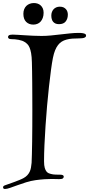

<svg xmlns="http://www.w3.org/2000/svg" viewBox="-70 -1063 587 1265"><path d="M448.2 -846.2Q464.8 -846.2 474.4 -844.5Q483.9 -842.8 489 -840.3Q494.1 -837.9 495.6 -834.7Q497.1 -831.5 497.1 -828.1Q497.1 -819.8 486.6 -814.9Q476.1 -810.1 452.1 -810.1Q427.7 -810.1 406.7 -808.6Q385.7 -807.1 367.2 -801.8Q350.6 -797.4 336.9 -788.8Q323.2 -780.3 312.3 -766.1Q301.3 -752 293 -731.4Q284.7 -710.9 278.8 -682.1Q272.5 -650.9 265.9 -601.6Q259.3 -552.2 252.7 -492.4Q246.1 -432.6 240.2 -366.2Q234.4 -299.8 230 -234.4Q225.6 -168.9 222.9 -108.4Q220.2 -47.9 220.2 0Q220.2 27.3 224.9 43.2Q229.5 59.1 236.6 67.4Q243.7 75.7 251.5 78.6Q259.3 81.5 265.1 83Q278.8 86.9 296.4 87.4Q314 87.9 326.2 87.9Q350.1 87.9 350.1 101.1Q350.1 106.9 344.5 112.1Q338.9 117.2 319.8 117.2Q310.1 117.2 297.6 116.7Q285.2 116.2 270 116.2Q249 116.2 222.7 117.9Q196.3 119.6 164.1 124Q132.3 128.4 101.6 138.2Q70.8 147.9 43.9 157.7Q17.1 167.5 -3.9 174.8Q-24.9 182.1 -37.1 182.1Q-49.8 182.1 -49.8 170.9Q-49.8 162.6 -38.1 158.2Q-34.2 156.7 -18.1 151.1Q-2 145.5 18.1 138.2Q38.1 130.9 57.1 123.3Q76.2 115.7 85.9 109.9Q100.6 101.6 110.1 91.3Q119.6 81.1 125.5 68.6Q131.3 56.2 134 41.5Q136.7 26.9 138.2 9.8Q139.2 -9.8 140.1 -45.9Q141.1 -82 141.8 -128.9Q142.6 -175.8 142.8 -230.5Q143.1 -285.2 143.1 -341.8Q143.1 -387.7 142.8 -432.9Q142.6 -478 142.3 -518.8Q142.1 -559.6 141.4 -593.8Q140.6 -627.9 140.1 -652.8Q139.2 -689.5 135 -712.6Q130.9 -735.8 124.5 -750.2Q118.2 -764.6 110.1 -772.5Q102.1 -780.3 92.8 -786.1Q78.1 -795.9 53.5 -800.5Q28.8 -805.2 3.9 -805.2Q-7.3 -805.2 -12.2 -809.3Q-17.1 -813.5 -17.1 -818.8Q-17.1 -821.8 -16.1 -824.5Q-15.1 -827.1 -12.2 -829.6Q-9.3 -832 -3.2 -833.5Q2.9 -835 13.2 -835Q26.4 -835 47.6 -833.5Q68.8 -832 94.2 -830.6Q119.6 -829.1 147.9 -827.6Q176.3 -826.2 204.1 -826.2Q233.9 -826.2 265.6 -829.3Q297.4 -832.5 329.1 -836.2Q360.8 -839.8 391.1 -843Q421.4 -846.2 448.2 -846.2ZM153.3 -1043Q166.5 -1043 178 -1039.1Q189.5 -1035.2 198.2 -1027.1Q207 -1019 212.2 -1007.1Q217.3 -995.1 217.3 -979Q217.3 -960 211.9 -945.3Q206.5 -930.7 197.5 -920.7Q188.5 -910.6 176 -905.8Q163.6 -900.9 149.4 -900.9Q120.6 -900.9 102.3 -918.9Q84 -937 84 -972.2Q84 -989.3 89.4 -1002.4Q94.7 -1015.6 104.2 -1024.7Q113.8 -1033.7 126.5 -1038.3Q139.2 -1043 153.3 -1043ZM324.2 -1019Q338.9 -1019 348.9 -1014.2Q358.9 -1009.3 365.2 -1001.7Q371.6 -994.1 374.3 -984.9Q377 -975.6 377 -966.8Q377 -939.9 363 -921.9Q349.1 -903.8 318.4 -903.8Q304.7 -903.8 295.2 -908.2Q285.6 -912.6 279.5 -920.2Q273.4 -927.7 270.8 -938.2Q268.1 -948.7 268.1 -960.9Q268.1 -973.1 272 -983.6Q275.9 -994.1 283 -1002Q290 -1009.8 300.5 -1014.4Q311 -1019 324.2 -1019Z"/></svg>

Font: Henny Penny
Style: Regular
Weight: 400
Version: Version 1.001